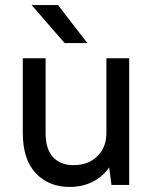

<svg xmlns="http://www.w3.org/2000/svg" viewBox="-20 -730 605 758"><path d="M255 8Q172 8 121 -46.5Q70 -101 70 -205V-500H160V-205Q160 -141 189.5 -109.5Q219 -78 270 -78Q327 -78 362.5 -111.5Q398 -145 400 -199V-500H490V0H420L411 -69Q385 -32 345 -12Q305 8 255 8ZM105 -710H209L325 -560H235Z"/></svg>

Font: PT Root UI Web Medium
Style: Regular
Weight: 500
Designer: Vitaly Kuzmin
Foundry: ParaType Ltd.
Version: Version 1.001W